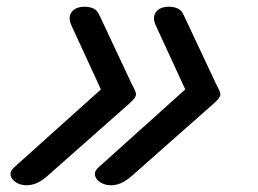

<svg xmlns="http://www.w3.org/2000/svg" viewBox="-20 -534 765 569"><path d="M59 15Q41 15 27.5 6.5Q14 -2 11.5 -14.5Q9 -27 23 -39L279 -269L191 -460Q181 -483 192.5 -498.5Q204 -514 231 -514Q246 -514 257.5 -508.5Q269 -503 276 -486L370 -286Q377 -273 380 -266Q383 -259 383 -254Q383 -247 374 -237.5Q365 -228 345 -211L121 -13Q104 2 89 8.5Q74 15 59 15ZM309 15Q291 15 277.5 6.5Q264 -2 261.5 -14.5Q259 -27 273 -39L529 -269L441 -460Q431 -483 442.5 -498.5Q454 -514 481 -514Q496 -514 507.5 -508.5Q519 -503 526 -486L620 -286Q627 -273 630 -266Q633 -259 633 -254Q633 -247 624 -237.5Q615 -228 595 -211L371 -13Q354 2 339 8.5Q324 15 309 15Z"/></svg>

Font: Playwrite US Trad
Style: Regular
Weight: 400
Designer: Veronika Burian, José Scaglione
Foundry: TypeTogether
Version: Version 1.002